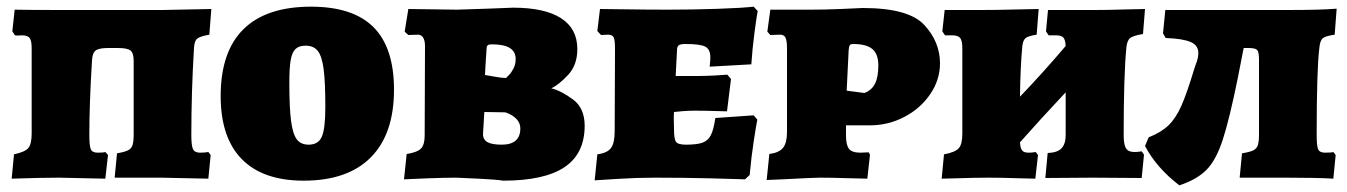

<svg xmlns="http://www.w3.org/2000/svg" viewBox="-20 -533 4041 576"><path d="M22 -70Q55 -77 65 -89Q75 -101 75 -133V-388Q75 -411 69 -419Q63 -427 46 -427Q42 -427 35 -426.5Q28 -426 25 -427L17 -439L24 -504Q70 -503 161 -503H467L614 -506L608 -429Q580 -424 571.5 -417Q563 -410 562 -389Q554 -258 554 -128Q554 -96 559 -85.5Q564 -75 580 -75Q595 -75 605 -77L612 -68L605 3L463 0H324L331 -73Q354 -77 364 -82Q374 -87 377.5 -97.5Q381 -108 381 -130V-350Q381 -374 371.5 -381.5Q362 -389 333 -389H304Q277 -389 267 -381.5Q257 -374 256 -351Q248 -223 248 -128Q248 -95 252.5 -85Q257 -75 273 -75Q291 -75 296 -77L304 -68L296 3L157 0Q105 0 15 3Z M642 -245Q642 -378 710.5 -445.5Q779 -513 913 -513Q1039 -513 1100.5 -451.5Q1162 -390 1162 -264Q1162 -131 1092.5 -61Q1023 9 891 9Q769 9 705.5 -55.5Q642 -120 642 -245ZM956 -212Q956 -286 951 -325Q946 -364 933.5 -380Q921 -396 897 -396Q877 -396 866.5 -386Q856 -376 852 -352.5Q848 -329 848 -285Q848 -211 853 -171.5Q858 -132 870 -115.5Q882 -99 906 -99Q935 -99 945.5 -123Q956 -147 956 -212Z M1734 -156Q1734 -72 1673.5 -31.5Q1613 9 1489 9Q1473 6 1424.5 3.5Q1376 1 1349 0Q1315 0 1262 2Q1209 4 1192 5L1200 -71Q1232 -76 1243 -87.5Q1254 -99 1254 -126L1255 -395Q1255 -411 1249.5 -420Q1244 -429 1234 -429L1205 -428L1194 -438L1205 -506L1351 -504Q1389 -505 1443 -507Q1497 -509 1519 -510Q1614 -510 1663 -478.5Q1712 -447 1712 -386Q1712 -338 1684.5 -308.5Q1657 -279 1634 -268Q1663 -261 1698.5 -235Q1734 -209 1734 -156ZM1435 -308Q1442 -307 1464 -303Q1486 -299 1498 -299Q1500 -301 1507 -308Q1514 -315 1520.5 -327.5Q1527 -340 1527 -356Q1527 -378 1509.5 -389Q1492 -400 1455 -400Q1447 -400 1444 -398Q1441 -396 1440 -391Q1438 -363 1436.5 -337.5Q1435 -312 1435 -308ZM1541 -148Q1541 -164 1529 -176.5Q1517 -189 1496 -196L1433 -197L1429 -131Q1429 -114 1442.5 -106.5Q1456 -99 1485 -99Q1541 -99 1541 -148Z M1772 -70Q1802 -74 1813 -89Q1824 -104 1824 -139L1825 -387Q1825 -413 1821 -421Q1817 -429 1804 -429L1783 -428L1772 -440L1780 -506Q1801 -506 1859.5 -505Q1918 -504 1983 -504Q2058 -504 2132 -506.5Q2206 -509 2241 -513L2253 -500Q2250 -485 2243.5 -435.5Q2237 -386 2234 -340L2109 -333Q2109 -336 2110 -344Q2111 -352 2111 -361Q2111 -385 2096 -393Q2081 -401 2036 -401Q2021 -401 2016 -397Q2011 -393 2011 -382L2007 -305H2072Q2097 -305 2124 -306.5Q2151 -308 2162 -309L2173 -296L2161 -199Q2151 -199 2123 -200Q2095 -201 2064 -201Q2047 -201 2028 -199.5Q2009 -198 2002 -197Q2001 -186 2001.5 -170Q2002 -154 2002 -146Q2002 -116 2008 -107.5Q2014 -99 2038 -99Q2071 -99 2087.5 -105Q2104 -111 2112.5 -127.5Q2121 -144 2126 -179L2241 -187L2252 -174Q2249 -160 2241.5 -111.5Q2234 -63 2229 -8L2215 5Q2192 4 2111.5 2Q2031 0 1947 0Q1891 0 1835.5 3.5Q1780 7 1764 8Z M2288 -71Q2318 -75 2329.5 -90Q2341 -105 2341 -137V-387Q2341 -411 2336.5 -420Q2332 -429 2321 -429L2291 -428L2282 -438L2291 -504H2413Q2454 -504 2501.5 -506Q2549 -508 2568 -509Q2706 -509 2753 -458Q2800 -407 2800 -343Q2800 -294 2771 -251Q2742 -208 2693.5 -182.5Q2645 -157 2590 -157H2518V-126Q2518 -98 2527 -86.5Q2536 -75 2561 -75L2586 -76L2590 -69L2582 3Q2565 3 2520.5 1.5Q2476 0 2439 0Q2422 0 2327 5L2280 7ZM2615 -337Q2615 -371 2597 -386Q2579 -401 2539 -401Q2532 -401 2529.5 -397.5Q2527 -394 2526 -383L2520 -261L2573 -254Q2595 -262 2605 -282Q2615 -302 2615 -337Z M3405 -79 3412 -69 3405 1 3259 0 3116 1 3123 -74Q3152 -75 3164.5 -88Q3177 -101 3177 -128V-256Q3099 -173 3040 -106Q3041 -88 3046.5 -81.5Q3052 -75 3065 -75Q3075 -75 3080.5 -76Q3086 -77 3087 -77L3094 -68L3086 3Q3069 3 3025.5 1.5Q2982 0 2946 0Q2905 0 2845 2L2805 3L2812 -70Q2845 -76 2856 -88Q2867 -100 2867 -132V-388Q2867 -411 2860.5 -419Q2854 -427 2837 -427H2815L2807 -439L2814 -503H2924Q2972 -503 3024 -504.5Q3076 -506 3096 -506L3090 -429Q3064 -425 3056.5 -418.5Q3049 -412 3047 -395Q3041 -332 3040 -243Q3111 -317 3177 -395Q3176 -414 3170 -420.5Q3164 -427 3148 -427H3126L3118 -439L3124 -503H3264Q3303 -503 3349.5 -504.5Q3396 -506 3415 -506L3409 -431Q3379 -426 3370 -418.5Q3361 -411 3359 -389Q3351 -306 3351 -128Q3351 -99 3358 -88Q3365 -77 3383 -77Q3392 -77 3397.5 -78Q3403 -79 3405 -79Z M3980 -77 3987 -68 3980 3Q3934 0 3838 0H3699L3706 -73Q3730 -77 3740 -82Q3750 -87 3753.5 -97.5Q3757 -108 3757 -131V-355Q3757 -377 3751.5 -383Q3746 -389 3725 -389H3711L3693 -297Q3668 -174 3648 -113Q3628 -52 3599 -23Q3570 6 3518 23Q3450 -29 3415 -95L3426 -121Q3464 -136 3486 -157.5Q3508 -179 3524.5 -216.5Q3541 -254 3563 -327L3567 -339Q3575 -358 3575 -374Q3575 -397 3552 -407Q3529 -417 3477 -419L3469 -433L3476 -503H3843Q3945 -503 3990 -507L3984 -429Q3956 -425 3948 -418Q3940 -411 3938 -389Q3930 -324 3930 -128Q3930 -95 3934.5 -85Q3939 -75 3955 -75Q3976 -75 3980 -77Z"/></svg>

Font: Alegreya SC Black
Style: Regular
Weight: 900
Designer: Juan Pablo del Peral
Foundry: Huerta Tipografica
Version: Version 2.007; ttfautohint (v1.6)